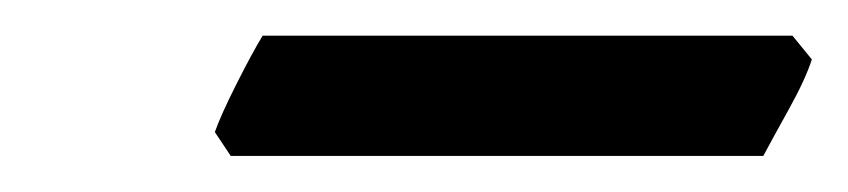

<svg xmlns="http://www.w3.org/2000/svg" viewBox="-20 -651 468 106"><path d="M428.2 -618.2Q424.8 -607.4 415.3 -590.3Q405.8 -573.2 401.4 -564.9H107.4L98.6 -578.1Q102.1 -587.9 110.6 -604.7Q119.1 -621.6 125 -631.3H417.5Z"/></svg>

Font: Gentium Book Plus
Style: Italic
Weight: 400
Italic angle: -8°
Designer: Victor Gaultney, Annie Olsen, Iska Routamaa, Becca Hirsbrunner
Foundry: SIL International
Version: Version 6.101